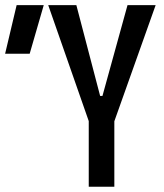

<svg xmlns="http://www.w3.org/2000/svg" viewBox="-20 -713 626 733"><path d="M326.2 -229.5 164.1 -693.4H271.5L362.3 -346.7H371.1L466.8 -693.4H574.2L409.2 -229.5ZM318.8 0V-341.8H416.5V0ZM-0.5 -507.8 43.5 -693.4H147L93.3 -507.8Z"/></svg>

Font: Cascadia Code PL
Style: Regular
Weight: 400
Monospace: yes
Designer: Aaron Bell
Foundry: Saja Typeworks
Version: Version 2102.003